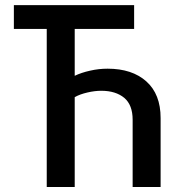

<svg xmlns="http://www.w3.org/2000/svg" viewBox="-20 -744 729 764"><path d="M619.1 0Q619.1 -68.4 619.1 -274.4Q619.1 -369.1 562.5 -419.9Q505.9 -470.7 408.2 -470.7Q373 -470.7 338.9 -462.9Q303.7 -455.1 277.3 -442.4Q277.3 -503.9 277.3 -628.9Q335.9 -628.9 513.7 -628.9Q513.7 -652.3 513.7 -723.6Q394.5 -723.6 35.2 -723.6Q35.2 -700.2 35.2 -628.9Q67.4 -628.9 166 -628.9Q166 -471.7 166 0Q193.4 0 277.3 0Q277.3 -88.9 277.3 -357.4Q297.9 -369.1 328.1 -376Q357.4 -382.8 382.8 -382.8Q440.4 -382.8 474.6 -354.5Q507.8 -326.2 507.8 -267.6Q507.8 -178.7 507.8 0Q536.1 0 619.1 0Z"/></svg>

Font: DaxlinePro-Medium
Style: Medium
Weight: 400
Designer: Hans Reichel
Version: Version 7.502; 2006